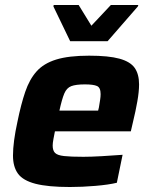

<svg xmlns="http://www.w3.org/2000/svg" viewBox="-20 -741 608 769"><path d="M260 8Q172 8 122 -5Q72 -18 52 -45.5Q32 -73 32 -118Q32 -145 36.5 -179Q41 -213 50 -254Q64 -323 81 -373Q98 -423 126.5 -455Q155 -487 205 -502.5Q255 -518 337 -518Q415 -518 458.5 -506Q502 -494 519.5 -469Q537 -444 537 -403Q537 -374 530 -334.5Q523 -295 513 -254L504 -215H200Q197 -200 194 -184Q191 -168 191 -158Q191 -138 200.5 -128.5Q210 -119 236.5 -116Q263 -113 314 -113Q344 -113 388 -115.5Q432 -118 471 -121L448 -9Q415 -1 362 3.5Q309 8 260 8ZM218 -298H373L376 -310Q379 -328 381 -341Q383 -354 383 -364Q383 -390 368.5 -396.5Q354 -403 320 -403Q284 -403 265.5 -396Q247 -389 237.5 -366.5Q228 -344 218 -298ZM261 -576 194 -715 195 -721H295L346 -638L424 -721H534L532 -715L411 -576Z"/></svg>

Font: Saira
Style: Bold Italic
Weight: 700
Italic angle: -12°
Designer: Hector Gatti with collaboration of the Omnibus-Type team
Foundry: Omnibus-Type
Version: Version 1.100; ttfautohint (v1.8.3)